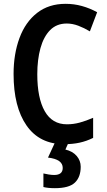

<svg xmlns="http://www.w3.org/2000/svg" viewBox="-20 -837 557 1004"><path d="M329 -714Q276 -714 242 -679.5Q208 -645 191.5 -585Q175 -525 175 -449Q175 -324 214 -255.5Q253 -187 330 -187Q364 -187 397 -196Q430 -205 467 -221V-116Q433 -99 396.5 -91Q360 -83 316 -83Q187 -83 119 -180.5Q51 -278 51 -450Q51 -555 82 -638.5Q113 -722 174 -769.5Q235 -817 323 -817Q367 -817 408.5 -805.5Q450 -794 488 -773L450 -673Q420 -691 389.5 -702.5Q359 -714 329 -714ZM402 35Q402 89 371.5 118Q341 147 267 147Q231 147 207 141V70Q219 73 235 75.5Q251 78 263 78Q308 78 308 41Q308 -4 231 -13L268 -93H339L322 -55Q360 -46 381 -21.5Q402 3 402 35Z"/></svg>

Font: Noto Sans Kannada UI Condensed SemiBold
Style: Regular
Weight: 600
Width: 3
Designer: Jelle Bosma - Monotype Design Team
Foundry: Monotype Imaging Inc.
Version: Version 2.005; ttfautohint (v1.8.4.7-5d5b)